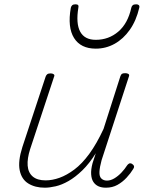

<svg xmlns="http://www.w3.org/2000/svg" viewBox="-20 -856 687 892"><path d="M188 16Q143 16 111.5 -3.5Q80 -23 71.5 -65Q63 -107 84 -173L192 -500Q195 -508 200 -511.5Q205 -515 216 -515Q224 -515 229.5 -511Q235 -507 231 -499L120 -163Q106 -119 108.5 -86.5Q111 -54 132 -36Q153 -18 192 -18Q223 -18 256.5 -30Q290 -42 325.5 -68.5Q361 -95 395 -141.5Q429 -188 461 -257L539 -501Q542 -510 546.5 -513Q551 -516 562 -516Q571 -516 576.5 -512.5Q582 -509 579 -501L452 -112Q443 -79 442 -57.5Q441 -36 451 -26.5Q461 -17 477 -17Q494 -17 511.5 -27.5Q529 -38 544.5 -54.5Q560 -71 570 -87Q574 -93 579.5 -96Q585 -99 593 -95Q601 -90 602.5 -84Q604 -78 599 -71Q587 -51 568 -30.5Q549 -10 525.5 3Q502 16 472 16Q452 16 437.5 9.5Q423 3 414 -10.5Q405 -24 403.5 -46Q402 -68 410 -98L425 -144Q395 -96 362.5 -64.5Q330 -33 298.5 -15Q267 3 238.5 9.5Q210 16 188 16ZM425 -630Q355 -630 324 -679.5Q293 -729 309 -820Q311 -828 316 -832Q321 -836 331 -836Q340 -836 343 -832Q346 -828 344 -820Q332 -747 352.5 -709Q373 -671 425 -671Q485 -671 529.5 -709Q574 -747 590 -820Q592 -828 597 -832Q602 -836 613 -836Q621 -836 625 -832Q629 -828 627 -820Q613 -760 583 -717.5Q553 -675 512.5 -652.5Q472 -630 425 -630Z"/></svg>

Font: Playwrite MX Thin
Style: Regular
Weight: 250
Designer: Veronika Burian, José Scaglione
Foundry: TypeTogether
Version: Version 1.002